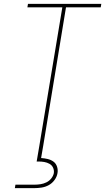

<svg xmlns="http://www.w3.org/2000/svg" viewBox="-20 -755 545 995"><path d="M184 0 303 -717H122L125 -735H505L502 -717H322L204 0ZM57 220 60 202H160Q175 202 190.5 199.5Q206 197 220.5 190Q235 183 245.5 170Q256 157 259 142Q261 127 255 114Q249 101 236.5 94Q224 87 209.5 84.5Q195 82 180 82H170L184 0H204L193 64Q210 65 227 69Q244 73 257 82.5Q270 92 275.5 108.5Q281 125 278 142Q275 161 262.5 178Q250 195 232.5 204.5Q215 214 195.5 217Q176 220 157 220Z"/></svg>

Font: Iosevka SS04 Thin
Style: Italic
Weight: 100
Italic angle: -9°
Monospace: yes
Designer: Belleve Invis
Foundry: Belleve Invis
Version: Version 19.0.0; ttfautohint (v1.8.4)